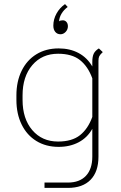

<svg xmlns="http://www.w3.org/2000/svg" viewBox="-20 -716 591 936"><path d="M240 -591Q240 -622 255.5 -650Q271 -678 297 -696L310 -682Q291 -668 280 -649.5Q269 -631 268 -612Q274 -617 286 -617Q297 -617 304 -609Q311 -601 311 -588Q311 -572 300 -560.5Q289 -549 275 -549Q259 -549 249.5 -560.5Q240 -572 240 -591ZM481 -462Q468 -450 464 -442Q460 -434 460 -420V48Q460 121 421.5 160.5Q383 200 311 200H197V174H311Q368 174 399 141Q430 108 430 47V-88Q406 -45 363.5 -22.5Q321 0 266 0Q204 0 157.5 -28.5Q111 -57 85.5 -109Q60 -161 60 -229V-251Q60 -319 85.5 -371Q111 -423 157.5 -451.5Q204 -480 266 -480Q321 -480 363 -457.5Q405 -435 430 -392V-414Q430 -440 437 -454.5Q444 -469 462 -480ZM430 -146V-334Q409 -392 370 -423Q331 -454 263 -454Q185 -454 137.5 -398.5Q90 -343 90 -251V-229Q90 -137 137.5 -81.5Q185 -26 263 -26Q331 -26 370 -57Q409 -88 430 -146Z"/></svg>

Font: KoHo ExtraLight
Style: Regular
Weight: 275
Version: Version 1.000; ttfautohint (v1.6)